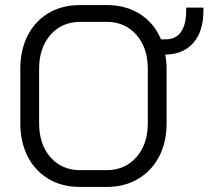

<svg xmlns="http://www.w3.org/2000/svg" viewBox="-20 -728 821 756"><path d="M781 -698V-686Q781 -605 741.5 -559.5Q702 -514 631 -513Q636 -483 636 -457V-243Q636 -168 606.5 -111.5Q577 -55 523.5 -23.5Q470 8 401 8H294Q225 8 172 -23Q119 -54 89.5 -111Q60 -168 60 -243V-457Q60 -532 89.5 -589Q119 -646 172 -677Q225 -708 295 -708H401Q476 -708 531.5 -672.5Q587 -637 614 -573H632Q672 -573 692.5 -602Q713 -631 713 -686V-698ZM562 -457Q562 -540 517 -591Q472 -642 399 -642H297Q224 -642 179 -591Q134 -540 134 -457V-243Q134 -160 178.5 -109Q223 -58 296 -58H399Q472 -58 517 -109Q562 -160 562 -243Z"/></svg>

Font: Stavian Regular
Style: Regular
Weight: 400
Version: Version 1.000; ttfautohint (v1.6)